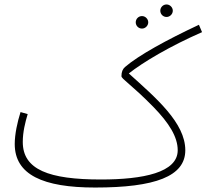

<svg xmlns="http://www.w3.org/2000/svg" viewBox="-20 -819 925 860"><path d="M726 -743C741 -743 754 -756 754 -771C754 -786 741 -799 726 -799C710 -799 698 -786 698 -771C698 -756 710 -743 726 -743ZM616 -691C631 -691 644 -704 644 -719C644 -734 631 -747 616 -747C600 -747 588 -734 588 -719C588 -704 600 -691 616 -691ZM406 21C675 21 810 -29 810 -146C810 -269 679 -380 557 -490C620 -540 741 -612 885 -675L871 -708C726 -640 602 -572 540 -519C530 -510 524 -498 524 -478C524 -465 567 -442 668 -339C737 -268 776 -206 776 -146C776 -46 621 -15 432 -15C199 -15 82 -59 82 -183C82 -228 93 -271 104 -308L72 -317C58 -273 46 -218 46 -174C46 -36 173 21 406 21Z"/></svg>

Font: Noto Sans Arabic ExtLt
Style: Regular
Weight: 200
Designer: Monotype Design Team, Nadine Chahine, Nizar Qandah and Khaled Hosny
Foundry: Monotype Imaging Inc.
Version: Version 2.012